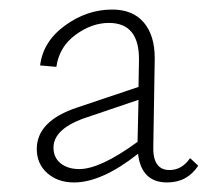

<svg xmlns="http://www.w3.org/2000/svg" viewBox="-20 -685 455 402"><path d="M378 -354 395 -338Q372 -303 330 -303Q276 -303 269 -363Q193 -303 135 -303Q101 -303 79 -322.5Q57 -342 57 -373Q57 -432 142 -460L270 -503L271 -559Q272 -637 208 -637Q172 -637 138 -612Q104 -587 98 -545L64 -548Q70 -598 116 -631.5Q162 -665 215 -665Q258 -665 281 -638Q304 -611 304 -563L301 -380Q299 -329 335 -329Q361 -329 378 -354ZM92 -376Q92 -355 107 -343Q122 -331 146 -331Q190 -331 268 -388L270 -476L152 -436Q92 -413 92 -376Z"/></svg>

Font: EauTestText Light
Style: Regular
Weight: 300
Designer: Christian Thalmann (Catharsis Fonts)
Version: Version 0.001;PS 000.001;hotconv 1.0.88;makeotf.lib2.5.64775